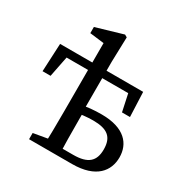

<svg xmlns="http://www.w3.org/2000/svg" viewBox="-159 -822 924 955"><g transform="rotate(30 302.5 -345.0)"><path d="M135.7 0H259.9V-55.7H251.2L135.7 -35.7V0ZM214.6 0H305.1C303.1 -44.5 302.1 -146.4 302.1 -210.4V-259.6L299.1 -266.7V-539.6L303.2 -681.5L289.1 -689.6L135.8 -644.6V-609.2L217.6 -599.2V-210C217.6 -146.4 216.6 -44.5 214.6 0ZM259.9 0H382.2C520.3 0 570.7 -69 570.7 -146.2C570.7 -223.1 520.1 -287.5 387.5 -287.5C344.3 -287.5 306.1 -284.3 259.9 -274.1V-230.3C293.8 -235.4 329.7 -240.3 365.6 -240.3C447.4 -240.3 483.1 -212.3 483.1 -141.4C483.1 -74.3 449.6 -42.4 364.7 -42.4H259.9V0ZM24.7 -326.5H70.7L102.7 -487.7L57.8 -445H484.2L439.2 -487.7L469.4 -346.5H515.3L509.5 -487.7H32.4L24.7 -326.5Z"/></g></svg>

Font: Source Serif Variable
Style: Regular
Weight: 389
Designer: Frank Grießhammer
Foundry: Adobe Systems Incorporated
Version: Version 3.001;hotconv 1.0.111;makeotfexe 2.5.65597